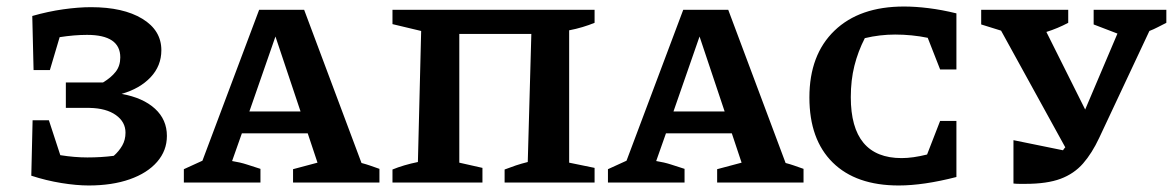

<svg xmlns="http://www.w3.org/2000/svg" viewBox="-20 -560 3598 589"><path d="M76 -21 80 -191H130L165 -84Q209 -77 248 -77Q291 -77 329 -82Q345 -96 355 -113.5Q365 -131 365 -153Q365 -186 335.5 -207Q306 -228 255 -229H182V-307H296Q321 -322 335 -340Q349 -358 349 -384Q349 -453 247 -453Q208 -453 163 -446L133 -345H83L79 -511Q128 -525 174.5 -531.5Q221 -538 259 -538Q358 -538 416.5 -502.5Q475 -467 475 -406Q475 -358 442 -323Q409 -288 353 -272Q419 -260 455.5 -226.5Q492 -193 492 -143Q492 -98 462 -63.5Q432 -29 378 -10Q324 9 252 9Q215 9 168.5 1.5Q122 -6 76 -21Z M1089 -60Q1104 -56 1114 -52.5Q1124 -49 1144 -42V0H879V-41L954 -61L924 -151H722L692 -66Q717 -62 737 -55.5Q757 -49 779 -42V0H544V-41L601 -67L775 -530H913ZM745 -218H902L825 -448Z M1389 -456V-61L1460 -45V0H1184V-40Q1218 -54 1262 -63L1272 -465L1184 -486V-530H1804V-490Q1787 -483 1767 -477Q1747 -471 1726 -467V-61L1804 -45V0H1528V-40Q1546 -47 1562.5 -52.5Q1579 -58 1599 -63L1610 -456Z M2390 -60Q2405 -56 2415 -52.5Q2425 -49 2445 -42V0H2180V-41L2255 -61L2225 -151H2023L1993 -66Q2018 -62 2038 -55.5Q2058 -49 2080 -42V0H1845V-41L1902 -67L2076 -530H2214ZM2046 -218H2203L2126 -448Z M2737 9Q2606 9 2534.5 -61.5Q2463 -132 2463 -261Q2463 -392 2540 -466Q2617 -540 2753 -540Q2788 -540 2828.5 -535Q2869 -530 2914 -519V-347H2864L2826 -444Q2802 -449 2776.5 -451.5Q2751 -454 2726 -454Q2679 -454 2633 -443Q2612 -402 2601 -358Q2590 -314 2590 -262Q2590 -75 2746 -75Q2780 -75 2824 -86L2864 -189H2914V-17Q2813 9 2737 9Z M3089 3V-130L3241 -99Q3244 -104 3248 -108L3051 -466L2990 -485V-530H3257V-490Q3225 -473 3190 -462L3309 -224L3408 -457L3335 -485V-530H3558V-490Q3544 -483 3531.5 -476.5Q3519 -470 3506 -465L3352 -137Q3330 -90 3302.5 -58.5Q3275 -27 3233.5 -11.5Q3192 4 3126 4Q3117 4 3107.5 4Q3098 4 3089 3Z"/></svg>

Font: Piazzolla SC SemiBold
Style: Regular
Weight: 600
Designer: Juan Pablo del Peral
Foundry: Huerta Tipografica
Version: Version 1.330